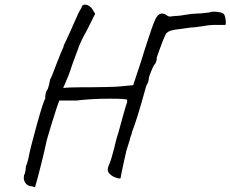

<svg xmlns="http://www.w3.org/2000/svg" viewBox="-20 -720 988 823"><path d="M948 -622Q948 -613 945 -613H893Q876 -613 844 -607Q818 -603 813 -603Q802 -603 783 -600Q764 -597 755 -596Q726 -593 713 -589Q700 -585 692 -576Q681 -556 663 -505L652 -474Q652 -453 642 -443Q638 -439 628 -414.5Q618 -390 618 -386Q618 -378 615 -368.5Q612 -359 608 -355L601 -331Q566 -204 546 -155Q546 -150 541 -137Q536 -124 536 -119Q534 -112 527 -91Q520 -70 520 -66Q518 -55 512 -31Q497 37 497 43Q495 45 491 45Q487 45 478.5 42Q470 39 466 37Q442 24 442 7Q442 -4 451 -22Q454 -27 470 -87L479 -124Q485 -140 506 -219Q523 -280 525 -282V-292Q522 -297 452 -297Q373 -297 307 -289H260H234Q229 -278 203.5 -196.5Q178 -115 175 -94Q168 -61 153 -2.5Q138 56 130 83Q128 82 122 80Q116 78 109 78Q97 75 89.5 65Q82 55 82 42Q82 35 83 31Q86 28 88.5 15.5Q91 3 91 -7Q94 -13 96 -19.5Q98 -26 101 -38Q109 -82 138 -186Q167 -290 174 -297V-308Q174 -311 176 -320Q178 -329 185 -339Q189 -351 191.5 -362.5Q194 -374 195 -380Q199 -385 208.5 -410Q218 -435 221 -443Q228 -462 238.5 -487.5Q249 -513 253 -521V-526Q255 -528 263.5 -546.5Q272 -565 278 -578Q285 -594 315 -661Q318 -668 324.5 -678.5Q331 -689 331 -693Q335 -700 345 -700Q354 -700 363.5 -693.5Q373 -687 378 -677L388 -661L352 -589Q337 -563 326 -539Q315 -515 315 -511Q311 -501 299.5 -470Q288 -439 281 -417Q276 -402 269 -385.5Q262 -369 259 -362Q251 -344 251 -342Q251 -346 371 -346Q390 -346 438.5 -347Q487 -348 499 -350L551 -355L585 -458Q595 -493 629 -594Q644 -637 653 -649.5Q662 -662 675 -662Q679 -662 686 -659.5Q693 -657 698 -652Q704 -649 708 -649Q712 -649 721 -650.5Q730 -652 741 -652Q747 -652 771 -656Q805 -662 825 -662Q841 -662 858.5 -664.5Q876 -667 880 -667Q883 -670 898 -670Q913 -670 926 -666.5Q939 -663 942 -656Q945 -649 946.5 -640Q948 -631 948 -622Z"/></svg>

Font: Caveat
Style: Regular
Weight: 400
Designer: Pablo Impallari
Foundry: Pablo Impallari
Version: Version 1.500; ttfautohint (v1.6)